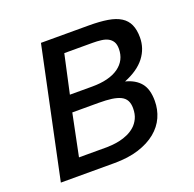

<svg xmlns="http://www.w3.org/2000/svg" viewBox="-97 -612 720 712"><g transform="rotate(-20 262.5 -256.0)"><path d="M378.9 -271Q417.5 -261.2 437.7 -236.8Q458 -212.4 458 -166Q458 -131.8 444.6 -101.8Q431.2 -71.8 403.6 -49.1Q376 -26.4 334.7 -13.2Q293.5 0 237.8 0H26.9L134.8 -512.2H323.2Q366.7 -512.2 397.7 -507.1Q428.7 -502 448.5 -489.5Q468.3 -477.1 477.5 -456.5Q486.8 -436 486.8 -405.8Q486.8 -362.3 460.2 -327.6Q433.6 -293 378.9 -271ZM257.8 -294.9Q325.2 -294.9 362.1 -321Q398.9 -347.2 398.9 -393.1Q398.9 -410.2 392.6 -420.7Q386.2 -431.2 375.2 -437Q364.3 -442.9 348.6 -444.8Q333 -446.8 314.9 -446.8H203.1L169.9 -294.9ZM232.9 -64.9Q241.7 -64.9 255.4 -66.2Q269 -67.4 284.4 -70.8Q299.8 -74.2 315.7 -81.3Q331.5 -88.4 344.2 -99.6Q356.9 -110.8 365 -127.7Q373 -144.5 373 -168Q373 -186 366.5 -198.2Q359.9 -210.4 345.9 -217.3Q332 -224.1 310.8 -227.1Q289.6 -230 259.8 -230H155.8L122.1 -64.9Z"/></g></svg>

Font: Clear Sans
Style: Italic
Weight: 400
Italic angle: -12°
Foundry: Intel Corporation
Version: Version 1.00